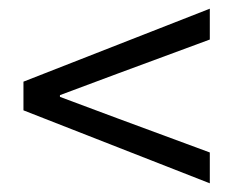

<svg xmlns="http://www.w3.org/2000/svg" viewBox="-20 -553 537 442"><path d="M463 -131 34 -299V-365L463 -533V-462L252 -384L118 -334V-330L252 -280L463 -202Z"/></svg>

Font: Toshiba Sans
Style: Regular
Weight: 400
Designer: Paul D. Hunt
Foundry: Toshiba Corporation
Version: Version 2.020;PS 2.0;hotconv 1.0.86;makeotf.lib2.5.63406